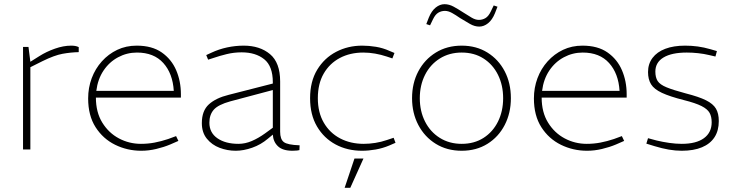

<svg xmlns="http://www.w3.org/2000/svg" viewBox="-20 -714 3498 917"><path d="M90 0V-490H116L125 -419L168 -446Q201 -467 242 -481.5Q283 -496 320 -496Q330 -496 339 -494.5Q348 -493 356 -489V-465Q317 -464 278.5 -457Q240 -450 183 -422L125 -393V0Z M655 6Q588 6 530 -22.5Q472 -51 436.5 -106.5Q401 -162 401 -244Q401 -295 418 -340.5Q435 -386 466.5 -421Q498 -456 540 -476Q582 -496 633 -496Q706 -496 752.5 -463.5Q799 -431 821.5 -378.5Q844 -326 844 -264V-248H438Q438 -178 468.5 -128.5Q499 -79 548 -53Q597 -27 653 -27Q687 -27 718.5 -33Q750 -39 783 -50L821 -64L832 -41L793 -24Q762 -11 726 -2.5Q690 6 655 6ZM440 -280H810Q805 -363 760 -413Q715 -463 634 -463Q586 -463 544 -440.5Q502 -418 474.5 -377Q447 -336 440 -280Z M1106 6Q1066 6 1029 -8Q992 -22 968 -51.5Q944 -81 944 -126Q944 -185 977.5 -215.5Q1011 -246 1072 -261L1283 -315V-321Q1283 -398 1242 -431Q1201 -464 1134 -464Q1097 -464 1062.5 -455.5Q1028 -447 1002 -438L974 -429L965 -451L989 -462Q1025 -479 1064.5 -487.5Q1104 -496 1144 -496Q1221 -496 1269.5 -455.5Q1318 -415 1318 -325V-85Q1318 -49 1335.5 -35.5Q1353 -22 1411 -20L1410 3Q1408 4 1398.5 5Q1389 6 1377 6Q1330 6 1307.5 -15.5Q1285 -37 1283 -71L1260 -52Q1226 -23 1184.5 -8.5Q1143 6 1106 6ZM1119 -27Q1151 -27 1182.5 -40.5Q1214 -54 1246 -77L1283 -104V-284L1080 -230Q1022 -214 1001 -190Q980 -166 980 -128Q980 -80 1018.5 -53.5Q1057 -27 1119 -27Z M1709 6Q1639 6 1583 -24Q1527 -54 1494 -110Q1461 -166 1461 -245Q1461 -325 1495 -381Q1529 -437 1585.5 -466.5Q1642 -496 1710 -496Q1742 -496 1775.5 -490.5Q1809 -485 1840 -471L1864 -461L1854 -435L1827 -444Q1800 -453 1771.5 -458Q1743 -463 1715 -463Q1652 -463 1603 -437Q1554 -411 1526 -362.5Q1498 -314 1498 -245Q1498 -177 1526.5 -128Q1555 -79 1604.5 -53Q1654 -27 1717 -27Q1744 -27 1772.5 -31.5Q1801 -36 1827 -45L1860 -56L1869 -32L1839 -19Q1808 -6 1774.5 0Q1741 6 1709 6ZM1626 183 1673 43H1716L1653 183Z M2185 6Q2115 6 2061.5 -27Q2008 -60 1978 -117Q1948 -174 1948 -245Q1948 -317 1978 -373.5Q2008 -430 2061.5 -463Q2115 -496 2185 -496Q2255 -496 2308 -463Q2361 -430 2390.5 -373.5Q2420 -317 2420 -245Q2420 -174 2390.5 -117Q2361 -60 2308 -27Q2255 6 2185 6ZM2185 -27Q2245 -27 2289.5 -55.5Q2334 -84 2358.5 -133.5Q2383 -183 2383 -245Q2383 -307 2358.5 -356.5Q2334 -406 2289.5 -434.5Q2245 -463 2185 -463Q2126 -463 2080.5 -434.5Q2035 -406 2010 -356.5Q1985 -307 1985 -245Q1985 -183 2010 -133.5Q2035 -84 2080.5 -55.5Q2126 -27 2185 -27ZM2034 -593 2016 -599 2028 -630Q2041 -662 2061 -678Q2081 -694 2103 -694Q2125 -694 2147 -682Q2169 -670 2195 -653Q2215 -640 2233 -629.5Q2251 -619 2267 -619Q2284 -619 2298.5 -627.5Q2313 -636 2324 -659L2338 -688L2356 -682L2344 -651Q2331 -619 2311 -603Q2291 -587 2269 -587Q2247 -587 2225 -599.5Q2203 -612 2177 -628Q2157 -642 2139 -652Q2121 -662 2105 -662Q2088 -662 2073.5 -653.5Q2059 -645 2048 -622Z M2784 6Q2717 6 2659 -22.5Q2601 -51 2565.5 -106.5Q2530 -162 2530 -244Q2530 -295 2547 -340.5Q2564 -386 2595.5 -421Q2627 -456 2669 -476Q2711 -496 2762 -496Q2835 -496 2881.5 -463.5Q2928 -431 2950.5 -378.5Q2973 -326 2973 -264V-248H2567Q2567 -178 2597.5 -128.5Q2628 -79 2677 -53Q2726 -27 2782 -27Q2816 -27 2847.5 -33Q2879 -39 2912 -50L2950 -64L2961 -41L2922 -24Q2891 -11 2855 -2.5Q2819 6 2784 6ZM2569 -280H2939Q2934 -363 2889 -413Q2844 -463 2763 -463Q2715 -463 2673 -440.5Q2631 -418 2603.5 -377Q2576 -336 2569 -280Z M3236 6Q3206 6 3174 0.5Q3142 -5 3106 -16L3067 -28L3075 -54L3116 -43Q3145 -36 3176.5 -31.5Q3208 -27 3236 -27Q3305 -27 3342 -54Q3379 -81 3379 -130Q3379 -157 3369 -175Q3359 -193 3330.5 -207.5Q3302 -222 3246 -236Q3179 -253 3141.5 -270.5Q3104 -288 3089.5 -311.5Q3075 -335 3075 -370Q3075 -409 3096.5 -437.5Q3118 -466 3157.5 -481Q3197 -496 3252 -496Q3283 -496 3312.5 -492Q3342 -488 3373 -479L3404 -470L3397 -444L3367 -451Q3342 -457 3314.5 -460Q3287 -463 3260 -463Q3188 -463 3149 -439.5Q3110 -416 3110 -372Q3110 -344 3121 -327Q3132 -310 3163.5 -297Q3195 -284 3255 -268Q3318 -252 3352 -235Q3386 -218 3399.5 -195Q3413 -172 3413 -136Q3413 -90 3392.5 -58.5Q3372 -27 3332.5 -10.5Q3293 6 3236 6Z"/></svg>

Font: REM Medium Thin
Style: Regular
Weight: 250
Version: Version 1.005;gftools[0.9.28]